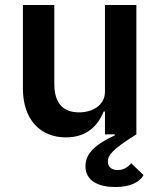

<svg xmlns="http://www.w3.org/2000/svg" viewBox="-20 -536 640 766"><path d="M524.1 0V-516H398.8V-170.5C398.8 -114.7 347.3 -87.7 295.5 -87.7C230.1 -87.7 196.7 -126.4 196.7 -201V-516H71.4V-183.2C71.4 -58.2 141 12.1 242.9 12.1C326.7 12.1 370.7 -34.8 393.5 -90.9H398.8V0H437.5L438.6 3.6C364.3 38.4 321 73.5 321 127.1C321 187.5 375.7 210.2 440 210.2C498.9 210.2 536.6 191.1 552.6 162.6L503.6 115.1C490.1 131 473 142.4 449.9 142.4C429.3 142.4 410.5 133.9 410.5 108C410.5 85.2 424.4 61.8 524.1 0Z"/></svg>

Font: Margiela Mono SemiBold
Style: Regular
Weight: 600
Designer: Mike Abbink, Paul van der Laan, Pieter van Rosmalen
Foundry: Bold Monday
Version: Version 2.003 2021